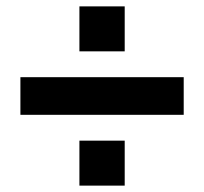

<svg xmlns="http://www.w3.org/2000/svg" viewBox="-20 -691 640 602"><path d="M556 -331H44V-449H556ZM371 -109H229V-250H371ZM371 -530H229V-671H371Z"/></svg>

Font: Tanohe Sans SemiBold
Style: Regular
Weight: 600
Designer: Village Type and Design LLC & Cristiano Sobral
Foundry: Cooper Hewitt Smithsonian Design Museum
Version: Version 1.00;September 29, 2021;FontCreator 13.0.0.2655 64-b